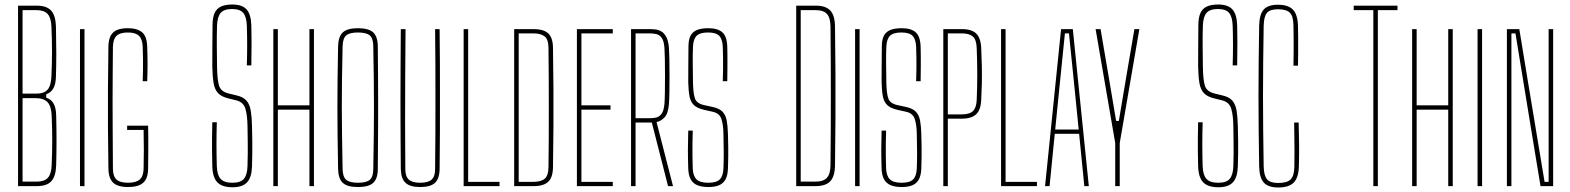

<svg xmlns="http://www.w3.org/2000/svg" viewBox="-20 -825 6959 851"><path d="M60 0V-800H142Q186.5 -800 206.5 -778.2Q226.5 -756.5 228 -707Q229.5 -637.5 229.5 -586.5Q229.5 -535.5 228 -488Q227.5 -453.5 217.2 -434.5Q207 -415.5 185 -407V-392Q207.5 -384.5 218 -365.2Q228.5 -346 229 -312Q230.5 -253 230.5 -202.2Q230.5 -151.5 229 -93Q227.5 -43.5 207.5 -21.8Q187.5 0 143 0ZM80 -20H143Q177 -20 192.2 -37Q207.5 -54 209 -93Q211.5 -151.5 211.5 -202.5Q211.5 -253.5 209 -312Q207.5 -354 190.8 -372Q174 -390 137 -390H80ZM80 -410H141Q175.5 -410 191 -428Q206.5 -446 208 -488Q210.5 -546.5 210.5 -597.5Q210.5 -648.5 208 -707Q206.5 -746 191.2 -763Q176 -780 142 -780H80Z M334.5 0V-696H354.5V0Z M547.5 4Q518.5 4 499.5 -3.8Q480.5 -11.5 470.8 -29.5Q461 -47.5 460.5 -78Q459 -171.5 458.5 -258.5Q458 -345.5 458.5 -433.5Q459 -521.5 460.5 -618Q461 -648.5 470.5 -666.5Q480 -684.5 499 -692.2Q518 -700 546.5 -700Q588 -700 609.5 -682.2Q631 -664.5 632.5 -618Q634 -575.5 634 -540.5Q634 -505.5 632.5 -465H612.5Q613.5 -491 613.8 -515.8Q614 -540.5 613.8 -565.8Q613.5 -591 612.5 -618Q611 -652 595.8 -666.5Q580.5 -681 546.5 -681Q512 -681 496.8 -666.5Q481.5 -652 480.5 -618Q480 -553 479.5 -494.8Q479 -436.5 479 -375.8Q479 -315 479.5 -242.8Q480 -170.5 480.5 -78Q480.5 -44.5 496 -29.8Q511.5 -15 547.5 -15Q583.5 -15 599.8 -29.8Q616 -44.5 616.5 -78Q617.5 -116.5 617.5 -160Q617.5 -203.5 616.5 -249H543.5V-268H636.5Q637 -250.5 637.2 -219Q637.5 -187.5 637.2 -150.2Q637 -113 636.5 -78Q636 -33 614.2 -14.5Q592.5 4 547.5 4Z M1011 5Q964.5 5 943.5 -16.8Q922.5 -38.5 921 -88Q920 -127 919.8 -156Q919.5 -185 919.8 -214.2Q920 -243.5 921 -283H941Q939.5 -234.5 939.5 -185.8Q939.5 -137 941 -88Q942.5 -49 958 -32Q973.5 -15 1010 -15Q1046 -15 1060.8 -32Q1075.5 -49 1077 -88Q1078 -122.5 1078.2 -147.8Q1078.5 -173 1078 -199.8Q1077.5 -226.5 1077 -266Q1076.5 -312.5 1068 -342.2Q1059.5 -372 1028 -380L992 -389Q961 -396.5 946.2 -412.5Q931.5 -428.5 926.8 -456.8Q922 -485 921 -529Q920.5 -567.5 921.2 -617.5Q922 -667.5 922 -713Q922 -746 930.8 -766.2Q939.5 -786.5 959 -795.8Q978.5 -805 1010 -805Q1053.5 -805 1073 -783.2Q1092.5 -761.5 1094 -712Q1095 -681.5 1095 -635.8Q1095 -590 1094 -535H1074Q1075.5 -579.5 1075.5 -623.8Q1075.5 -668 1074 -712Q1072.5 -751 1058 -768Q1043.5 -785 1009 -785Q973 -785 958.2 -768Q943.5 -751 942 -712Q940.5 -666.5 941 -620.8Q941.5 -575 942 -529Q943 -470.5 951 -445Q959 -419.5 992 -411L1029 -402Q1059 -395 1073 -378.5Q1087 -362 1091.5 -334.2Q1096 -306.5 1097 -266Q1098 -224.5 1098.2 -198.2Q1098.5 -172 1098.2 -147.8Q1098 -123.5 1097 -88Q1095.5 -38.5 1075 -16.8Q1054.5 5 1011 5Z M1191.5 0V-696H1211.5V-358H1351.5V-696H1371.5V0H1351.5V-339H1211.5V0Z M1566.5 4Q1518.5 4 1499 -14.8Q1479.5 -33.5 1478.5 -76Q1477 -162.5 1476.2 -227.8Q1475.5 -293 1475.5 -351Q1475.5 -409 1476.2 -473Q1477 -537 1478.5 -620Q1479.5 -663 1499.5 -681.5Q1519.5 -700 1566.5 -700Q1614 -700 1634 -681.5Q1654 -663 1654.5 -620Q1655 -553.5 1655.5 -500Q1656 -446.5 1656 -398.8Q1656 -351 1656 -303Q1656 -255 1655.5 -200Q1655 -145 1654.5 -76Q1654.5 -33.5 1634.5 -14.8Q1614.5 4 1566.5 4ZM1566.5 -15Q1603.5 -15 1618.8 -27.8Q1634 -40.5 1634.5 -75Q1636 -161.5 1636.8 -227Q1637.5 -292.5 1637.5 -350.8Q1637.5 -409 1636.8 -473Q1636 -537 1634.5 -620Q1634 -655.5 1618.8 -668.2Q1603.5 -681 1566.5 -681Q1530 -681 1514.8 -668.2Q1499.5 -655.5 1498.5 -620Q1496.5 -537 1495.8 -473Q1495 -409 1495 -350.8Q1495 -292.5 1496 -227Q1497 -161.5 1498.5 -75Q1499.5 -40.5 1514.8 -27.8Q1530 -15 1566.5 -15Z M1842.5 4Q1797 4 1777.2 -14.8Q1757.5 -33.5 1756.5 -76Q1756 -140 1755.5 -215.2Q1755 -290.5 1755 -372Q1755 -453.5 1755.5 -536Q1756 -618.5 1756.5 -696H1777.5Q1776.5 -587 1776 -485Q1775.5 -383 1775.5 -282Q1775.5 -181 1776.5 -75Q1776.5 -43 1792 -29Q1807.5 -15 1842.5 -15Q1878 -15 1893.2 -29Q1908.5 -43 1908.5 -75Q1909.5 -161 1909.8 -236.2Q1910 -311.5 1910 -384Q1910 -456.5 1909.8 -532.5Q1909.5 -608.5 1908.5 -696H1928.5Q1929.5 -625.5 1929.8 -549Q1930 -472.5 1930 -393Q1930 -313.5 1929.8 -233.5Q1929.5 -153.5 1928.5 -76Q1928 -33.5 1908.2 -14.8Q1888.5 4 1842.5 4Z M2035 0V-696H2055V-19H2194V0Z M2259 0V-696H2345Q2390 -696 2410.2 -676.8Q2430.5 -657.5 2431 -613Q2432.5 -520 2433 -434.8Q2433.5 -349.5 2433 -263.5Q2432.5 -177.5 2431 -83Q2430.5 -53.5 2421.5 -35.2Q2412.5 -17 2393.5 -8.5Q2374.5 0 2344 0ZM2279 -19H2344Q2378 -19 2394.2 -32.8Q2410.5 -46.5 2411 -83Q2412 -136.5 2412.2 -201Q2412.5 -265.5 2412.5 -335.5Q2412.5 -405.5 2412.2 -476.5Q2412 -547.5 2411 -614Q2410.5 -651.5 2393.2 -664.2Q2376 -677 2345 -677H2279Z M2537 0V-696H2696V-677H2557V-358H2686V-339H2557V-19H2696V0Z M2777 0V-696H2859Q2871 -696 2884.8 -694.5Q2898.5 -693 2911.2 -685.8Q2924 -678.5 2933.2 -661.2Q2942.5 -644 2945 -613Q2946 -599 2946.8 -566Q2947.5 -533 2947.5 -493.2Q2947.5 -453.5 2947 -418.2Q2946.5 -383 2945 -364Q2941.5 -321.5 2925.5 -304.8Q2909.5 -288 2890 -284L2963 0H2941L2869 -282H2797V0ZM2797 -301H2858Q2872 -301 2886.2 -303.5Q2900.5 -306 2911.2 -319.2Q2922 -332.5 2925 -364Q2926.5 -382 2927 -417.2Q2927.5 -452.5 2927.5 -492.2Q2927.5 -532 2926.8 -565.5Q2926 -599 2925 -613Q2922.5 -645 2912.2 -658.2Q2902 -671.5 2887.8 -674.2Q2873.5 -677 2859 -677H2797Z M3120.5 4Q3090.5 4 3071 -4Q3051.5 -12 3041.5 -30Q3031.5 -48 3030.5 -78Q3029 -124 3029 -160.8Q3029 -197.5 3030.5 -246H3050.5Q3049.5 -219.5 3049.2 -191.5Q3049 -163.5 3049.2 -134.8Q3049.5 -106 3050.5 -78Q3052 -44.5 3067.5 -29.8Q3083 -15 3119.5 -15Q3155.5 -15 3170.2 -29.8Q3185 -44.5 3186.5 -78Q3188 -116.5 3187.8 -150.2Q3187.5 -184 3186.5 -231Q3186 -271.5 3177.5 -297.5Q3169 -323.5 3137.5 -330L3101.5 -338Q3070.5 -345 3055.8 -359Q3041 -373 3036.2 -397.5Q3031.5 -422 3030.5 -460Q3030 -490 3030.8 -534.8Q3031.5 -579.5 3031.5 -619Q3031.5 -648 3040.2 -665.8Q3049 -683.5 3068.5 -691.8Q3088 -700 3119.5 -700Q3161 -700 3181.5 -682Q3202 -664 3203.5 -618Q3204 -602.5 3204.2 -578.8Q3204.5 -555 3204.2 -525.8Q3204 -496.5 3203.5 -465H3183.5Q3184.5 -490 3184.8 -515.8Q3185 -541.5 3184.8 -567.2Q3184.5 -593 3183.5 -618Q3182 -652 3167.5 -666.5Q3153 -681 3118.5 -681Q3082.5 -681 3067.8 -666.5Q3053 -652 3051.5 -618Q3050 -582 3050.5 -541Q3051 -500 3051.5 -460Q3052.5 -410 3060.5 -388Q3068.5 -366 3101.5 -359L3138.5 -351Q3168.5 -344.5 3182.5 -329.8Q3196.5 -315 3201 -290.8Q3205.5 -266.5 3206.5 -231Q3207.5 -195.5 3207.8 -173Q3208 -150.5 3207.8 -129.5Q3207.5 -108.5 3206.5 -78Q3205.5 -47.5 3195.5 -29.5Q3185.5 -11.5 3166.8 -3.8Q3148 4 3120.5 4Z M3509 0V-800H3595Q3640 -800 3660.2 -778.2Q3680.5 -756.5 3681 -707Q3682.5 -597 3683 -498.2Q3683.5 -399.5 3683 -301Q3682.5 -202.5 3681 -93Q3680.5 -43.5 3660.2 -21.8Q3640 0 3594 0ZM3529 -20H3594Q3630 -20 3645.2 -37Q3660.5 -54 3661 -93Q3662 -170 3662.2 -246.8Q3662.5 -323.5 3662.5 -400Q3662.5 -476.5 3662.2 -553.2Q3662 -630 3661 -707Q3660.5 -746 3645.5 -763Q3630.5 -780 3595 -780H3529Z M3770 0V-696H3790V0Z M3977.5 4Q3947.5 4 3928 -4Q3908.5 -12 3898.5 -30Q3888.5 -48 3887.5 -78Q3886 -124 3886 -160.8Q3886 -197.5 3887.5 -246H3907.5Q3906.5 -219.5 3906.2 -191.5Q3906 -163.5 3906.2 -134.8Q3906.5 -106 3907.5 -78Q3909 -44.5 3924.5 -29.8Q3940 -15 3976.5 -15Q4012.5 -15 4027.2 -29.8Q4042 -44.5 4043.5 -78Q4045 -116.5 4044.8 -150.2Q4044.5 -184 4043.5 -231Q4043 -271.5 4034.5 -297.5Q4026 -323.5 3994.5 -330L3958.5 -338Q3927.5 -345 3912.8 -359Q3898 -373 3893.2 -397.5Q3888.5 -422 3887.5 -460Q3887 -490 3887.8 -534.8Q3888.5 -579.5 3888.5 -619Q3888.5 -648 3897.2 -665.8Q3906 -683.5 3925.5 -691.8Q3945 -700 3976.5 -700Q4018 -700 4038.5 -682Q4059 -664 4060.5 -618Q4061 -602.5 4061.2 -578.8Q4061.5 -555 4061.2 -525.8Q4061 -496.5 4060.5 -465H4040.5Q4041.5 -490 4041.8 -515.8Q4042 -541.5 4041.8 -567.2Q4041.5 -593 4040.5 -618Q4039 -652 4024.5 -666.5Q4010 -681 3975.5 -681Q3939.5 -681 3924.8 -666.5Q3910 -652 3908.5 -618Q3907 -582 3907.5 -541Q3908 -500 3908.5 -460Q3909.5 -410 3917.5 -388Q3925.5 -366 3958.5 -359L3995.5 -351Q4025.5 -344.5 4039.5 -329.8Q4053.5 -315 4058 -290.8Q4062.5 -266.5 4063.5 -231Q4064.5 -195.5 4064.8 -173Q4065 -150.5 4064.8 -129.5Q4064.5 -108.5 4063.5 -78Q4062.5 -47.5 4052.5 -29.5Q4042.5 -11.5 4023.8 -3.8Q4005 4 3977.5 4Z M4161 0V-696H4243Q4272 -696 4290.5 -687.5Q4309 -679 4318.2 -660.8Q4327.5 -642.5 4329 -613Q4331 -570.5 4331.8 -531.2Q4332.5 -492 4331.8 -454.8Q4331 -417.5 4329 -381Q4327.5 -352 4318.2 -334Q4309 -316 4290.2 -307.5Q4271.5 -299 4242 -299H4181V0ZM4181 -318H4242Q4277.5 -318 4292.5 -332.8Q4307.5 -347.5 4309 -381Q4311.5 -437.5 4311.5 -494.5Q4311.5 -551.5 4309 -613Q4307.5 -650 4291.5 -663.5Q4275.5 -677 4243 -677H4181Z M4417 0V-696H4437V-19H4576V0Z M4612 0 4683 -696H4735L4806 0H4786L4763 -232H4655L4632 0ZM4657 -251H4761L4746 -402L4718 -677H4700L4672 -401Z M4923 0V-190V-191L4836 -696H4858L4894 -485L4927 -289H4939L4972 -485L5008 -696H5030L4943 -191V-190V0Z M5380.5 5Q5334 5 5313 -16.8Q5292 -38.5 5290.5 -88Q5289.5 -127 5289.2 -156Q5289 -185 5289.2 -214.2Q5289.5 -243.5 5290.5 -283H5310.5Q5309 -234.5 5309 -185.8Q5309 -137 5310.5 -88Q5312 -49 5327.5 -32Q5343 -15 5379.5 -15Q5415.5 -15 5430.2 -32Q5445 -49 5446.5 -88Q5447.5 -122.5 5447.8 -147.8Q5448 -173 5447.5 -199.8Q5447 -226.5 5446.5 -266Q5446 -312.5 5437.5 -342.2Q5429 -372 5397.5 -380L5361.5 -389Q5330.5 -396.5 5315.8 -412.5Q5301 -428.5 5296.2 -456.8Q5291.5 -485 5290.5 -529Q5290 -567.5 5290.8 -617.5Q5291.5 -667.5 5291.5 -713Q5291.5 -746 5300.2 -766.2Q5309 -786.5 5328.5 -795.8Q5348 -805 5379.5 -805Q5423 -805 5442.5 -783.2Q5462 -761.5 5463.5 -712Q5464.5 -681.5 5464.5 -635.8Q5464.5 -590 5463.5 -535H5443.5Q5445 -579.5 5445 -623.8Q5445 -668 5443.5 -712Q5442 -751 5427.5 -768Q5413 -785 5378.5 -785Q5342.5 -785 5327.8 -768Q5313 -751 5311.5 -712Q5310 -666.5 5310.5 -620.8Q5311 -575 5311.5 -529Q5312.5 -470.5 5320.5 -445Q5328.5 -419.5 5361.5 -411L5398.5 -402Q5428.5 -395 5442.5 -378.5Q5456.5 -362 5461 -334.2Q5465.5 -306.5 5466.5 -266Q5467.5 -224.5 5467.8 -198.2Q5468 -172 5467.8 -147.8Q5467.5 -123.5 5466.5 -88Q5465 -38.5 5444.5 -16.8Q5424 5 5380.5 5Z M5645 6Q5601 6 5581.5 -15.8Q5562 -37.5 5561 -87Q5559.5 -173.5 5558.8 -250Q5558 -326.5 5558 -399.5Q5558 -472.5 5558.8 -548.8Q5559.5 -625 5561 -711Q5562 -761.5 5581.2 -782.8Q5600.5 -804 5644 -804Q5690 -804 5710.8 -782.2Q5731.5 -760.5 5733 -711Q5733.5 -690.5 5733.8 -656.5Q5734 -622.5 5733.8 -588.5Q5733.5 -554.5 5733 -534H5713Q5713.5 -563.5 5713.8 -593Q5714 -622.5 5713.8 -652Q5713.5 -681.5 5713 -711Q5712.5 -752.5 5697.5 -768.2Q5682.5 -784 5644 -784Q5609.5 -784 5595.8 -768.2Q5582 -752.5 5581 -711Q5579.5 -625 5578.8 -548.8Q5578 -472.5 5578 -399.5Q5578 -326.5 5578.8 -250Q5579.5 -173.5 5581 -87Q5582 -46.5 5596 -30.2Q5610 -14 5645 -14Q5685 -14 5700.8 -30.2Q5716.5 -46.5 5717 -87Q5717.5 -119.5 5717.5 -152Q5717.5 -184.5 5717 -217Q5716.5 -249.5 5716 -282H5736Q5737.5 -229.5 5738 -184.5Q5738.5 -139.5 5737 -87Q5735.5 -37.5 5714.2 -15.8Q5693 6 5645 6Z M6067 0V-780H5980V-800H6174V-780H6087V0Z M6239 0V-696H6259V-358H6399V-696H6419V0H6399V-339H6259V0Z M6529 0V-696H6549V0Z M6659 0V-696H6714L6750 -477L6826 -19H6844V-477V-696H6864V0H6808L6765 -261L6697 -677H6679V-257V0Z"/></svg>

Font: Big Shoulders Display SC Thin
Style: Regular
Weight: 100
Designer: Patric King
Foundry: XO Type Co
Version: Version 2.002